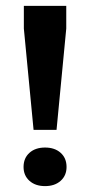

<svg xmlns="http://www.w3.org/2000/svg" viewBox="-20 -626 306 652"><path d="M94 -185 61 -529V-606H205V-529L172 -185ZM133 6Q100 6 80 -12Q60 -30 60 -59Q60 -89 80 -107Q100 -125 133 -125Q166 -125 186 -107Q206 -89 206 -59Q206 -30 186 -12Q166 6 133 6Z"/></svg>

Font: Yrsa
Style: Bold
Weight: 700
Version: Version 2.004